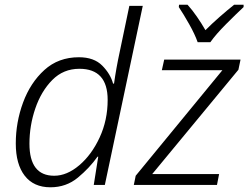

<svg xmlns="http://www.w3.org/2000/svg" viewBox="-20 -785 1054 815"><path d="M194 10Q261 10 310.5 -31Q360 -72 394 -120H397L378 0H425L586 -760H529L488 -564Q473 -495 464 -430H460Q449 -471 414 -506.5Q379 -542 315 -542Q228 -542 168.5 -488Q109 -434 78 -350Q47 -266 47 -176Q47 -88 85 -39Q123 10 194 10ZM210 -39Q105 -39 105 -175Q105 -252 130 -325Q155 -398 202 -445.5Q249 -493 317 -493Q437 -493 437 -361Q437 -275 403 -201.5Q369 -128 316.5 -83.5Q264 -39 210 -39ZM548 0 556 -39 924 -487H667L677 -532H1001L992 -489L626 -46H910L901 0ZM819 -606H873Q896 -639 940.5 -683.5Q985 -728 1014 -755V-765H974Q945 -742 912.5 -713.5Q880 -685 852 -657Q836 -685 816 -714Q796 -743 776 -765H740L739 -755Q759 -725 783 -682.5Q807 -640 819 -606Z"/></svg>

Font: Noto Sans UI Light
Style: Italic
Weight: 300
Italic angle: -12°
Designer: Monotype Design Team
Foundry: Monotype Imaging Inc.
Version: Version 1.901